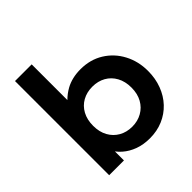

<svg xmlns="http://www.w3.org/2000/svg" viewBox="-193 -872 1038 1038"><g transform="rotate(-45 326.5 -352.5)"><path d="M371.5 15Q322.5 15 283 0.5Q243.5 -14 214.5 -39.5Q199 -53 187 -69V0H74V-720H201.5V-447Q226 -471.5 256.5 -488.5Q305 -515 369.5 -515Q443.5 -515 500.5 -479.8Q557.5 -444.5 589.5 -384.2Q621.5 -324 621.5 -250Q621.5 -192.5 603 -143.8Q584.5 -95 551 -59.5Q517.5 -24 471.8 -4.5Q426 15 371.5 15ZM348 -97Q390 -97 423.2 -115.8Q456.5 -134.5 475.5 -168.8Q494.5 -203 494.5 -250Q494.5 -297 475.5 -331.5Q456.5 -366 423.5 -384.5Q390.5 -403 348 -403Q305.5 -403 272.2 -384.5Q239 -366 220.2 -331.5Q201.5 -297 201.5 -250Q201.5 -203 220.5 -168.8Q239.5 -134.5 272.5 -115.8Q305.5 -97 348 -97Z"/></g></svg>

Font: Geologica EX Med
Style: Regular
Weight: 500
Designer: Sindre Bremnes, Frode Helland
Foundry: Monokrom Skriftforlag AS
Version: Version 1.010;gftools[0.9.28]